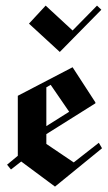

<svg xmlns="http://www.w3.org/2000/svg" viewBox="-20 -673 395 701"><path d="M198.3 -483.3 85.8 -586.7 146.7 -652.5 245 -561.7 334.2 -652.5 350 -637.5ZM20 -54.2 5.8 -71.7 45 -104.2V-323.3L245 -427.5L328.3 -299.2V-295.8L149.2 -183.3V-147.5L249.2 -80L340.8 -151.7L352.5 -131.7L180.8 8.3L57.5 -83.3ZM149.2 -354.2V-212.5L232.5 -265L165 -363.3Z"/></svg>

Font: Manufacturing Consent
Style: Regular
Weight: 400
Version: Version 3.000; ttfautohint (v1.8.4.7-5d5b)